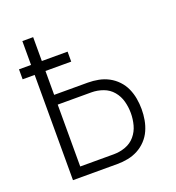

<svg xmlns="http://www.w3.org/2000/svg" viewBox="-124 -769 797 869"><g transform="rotate(-20 275.0 -335.0)"><path d="M80 0V-507H22V-555H80V-670H132V-555H256V-507H132V-392H294Q320 -392 345.5 -387Q371 -382 393.5 -370Q416 -358 434 -339Q452 -320 462.5 -296.5Q473 -273 477.5 -247.5Q482 -222 482 -196Q482 -170 477.5 -144.5Q473 -119 462.5 -95.5Q452 -72 434 -53Q416 -34 393.5 -22Q371 -10 345.5 -5Q320 0 294 0ZM294 -47Q323 -47 350.5 -57Q378 -67 396.5 -89Q415 -111 422.5 -139Q430 -167 430 -196Q430 -225 422.5 -253Q415 -281 396.5 -303Q378 -325 350.5 -335Q323 -345 294 -345H132V-47Z"/></g></svg>

Font: Lode Dark
Style: Regular
Weight: 400
Monospace: yes
Designer: Belleve Invis
Foundry: Belleve Invis
Version: Version 29.2.0; ttfautohint (v1.8.3)